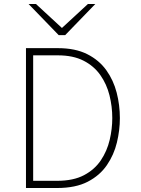

<svg xmlns="http://www.w3.org/2000/svg" viewBox="-20 -941 705 961"><path d="M110 0V-700H270Q357 -700 416.5 -670Q476 -640 512 -589.8Q548 -539.5 564 -477.2Q580 -415 580 -350Q580 -289.5 565.2 -228Q550.5 -166.5 515.2 -114.8Q480 -63 419.2 -31.5Q358.5 0 266 0ZM146 -36H266Q347 -36 400.5 -64.2Q454 -92.5 485 -139Q516 -185.5 529 -240.8Q542 -296 542 -350Q542 -408 528 -464Q514 -520 482.2 -565.2Q450.5 -610.5 398.2 -637.2Q346 -664 270 -664H146ZM274 -765 123 -921H160L290 -801L420 -921H457L306 -765Z"/></svg>

Font: Overpass Thin
Style: Regular
Weight: 250
Designer: Delve Withrington, Dave Bailey, Thomas Jockin
Foundry: Delve Fonts LLC
Version: Version 4.000